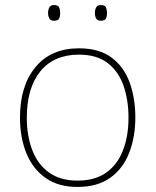

<svg xmlns="http://www.w3.org/2000/svg" viewBox="-20 -729 615 759"><path d="M515 -264Q515 -187 490.5 -124.5Q466 -62 415.5 -26Q365 10 286 10Q210 10 159.5 -26Q109 -62 84 -124Q59 -186 59 -264Q59 -390 120.5 -464Q182 -538 292 -538Q372 -538 421 -501.5Q470 -465 492.5 -403Q515 -341 515 -264ZM86 -264Q86 -191 108 -134.5Q130 -78 174.5 -46.5Q219 -15 286 -15Q356 -15 400.5 -47Q445 -79 466.5 -135.5Q488 -192 488 -264Q488 -333 468.5 -389.5Q449 -446 406 -479.5Q363 -513 292 -513Q193 -513 139.5 -447Q86 -381 86 -264ZM170 -678Q170 -690 175 -699.5Q180 -709 193 -709Q210 -709 214 -699.5Q218 -690 218 -678Q218 -665 214 -656Q210 -647 193 -647Q180 -647 175 -656Q170 -665 170 -678ZM355 -678Q355 -690 360 -699.5Q365 -709 378 -709Q395 -709 399 -699.5Q403 -690 403 -678Q403 -665 399 -656Q395 -647 378 -647Q365 -647 360 -656Q355 -665 355 -678Z"/></svg>

Font: Noto Sans Thin
Style: Regular
Weight: 100
Designer: Monotype Design Team
Foundry: Monotype Imaging Inc.
Version: Version 2.007